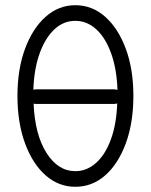

<svg xmlns="http://www.w3.org/2000/svg" viewBox="-20 -706 579 737"><path d="M269 11Q205 11 155 -33Q105 -77 76 -156Q47 -235 47 -338Q47 -440 76 -518.5Q105 -597 155 -641.5Q205 -686 269 -686Q334 -686 384 -641.5Q434 -597 463 -518.5Q492 -440 492 -338Q492 -235 463 -156Q434 -77 384 -33Q334 11 269 11ZM417 -363Q425 -363 431 -361Q428 -442 406.5 -501.5Q385 -561 349.5 -593.5Q314 -626 269 -626Q224 -626 189 -593.5Q154 -561 132.5 -502Q111 -443 108 -362Q113 -363 118 -363ZM269 -49Q313 -49 348.5 -80.5Q384 -112 405.5 -170.5Q427 -229 430 -309Q424 -307 417 -307H118Q113 -307 109 -308Q114 -189 158.5 -119Q203 -49 269 -49Z"/></svg>

Font: Zen Maru Gothic
Style: Regular
Weight: 400
Designer: Yoshimichi Ohira
Foundry: Positype
Version: Version 1.002